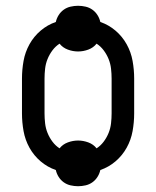

<svg xmlns="http://www.w3.org/2000/svg" viewBox="-20 -592 540 664"><path d="M250 52Q237 52 224 49Q211 46 200.5 38.5Q190 31 183 20Q176 9 173 -4Q144 -14 120.5 -34Q97 -54 82 -81Q67 -108 61.5 -138.5Q56 -169 56 -200V-320Q56 -351 61.5 -381.5Q67 -412 82 -439Q97 -466 120.5 -486Q144 -506 173 -516Q176 -529 183 -540Q190 -551 200.5 -558.5Q211 -566 224 -569Q237 -572 250 -572Q263 -572 276 -569Q289 -566 299.5 -558.5Q310 -551 317 -540Q324 -529 327 -516Q356 -506 379.5 -486Q403 -466 418 -439Q433 -412 438.5 -381.5Q444 -351 444 -320V-200Q444 -169 438.5 -138.5Q433 -108 418 -81Q403 -54 379.5 -34Q356 -14 327 -4Q324 9 317 20Q310 31 299.5 38.5Q289 46 276 49Q263 52 250 52ZM186 -79Q197 -93 214.5 -99.5Q232 -106 250 -106Q268 -106 285.5 -99.5Q303 -93 314 -79Q328 -88 338.5 -102Q349 -116 355.5 -132Q362 -148 364 -165.5Q366 -183 366 -200V-320Q366 -337 364 -354.5Q362 -372 355.5 -388Q349 -404 338.5 -418Q328 -432 314 -441Q303 -427 285.5 -420.5Q268 -414 250 -414Q232 -414 214.5 -420.5Q197 -427 186 -441Q172 -432 161.5 -418Q151 -404 144.5 -388Q138 -372 136 -354.5Q134 -337 134 -320V-200Q134 -183 136 -165.5Q138 -148 144.5 -132Q151 -116 161.5 -102Q172 -88 186 -79Z"/></svg>

Font: Iosevka SS18
Style: Regular
Weight: 400
Monospace: yes
Designer: Belleve Invis
Foundry: Belleve Invis
Version: Version 25.1.1; ttfautohint (v1.8.4)